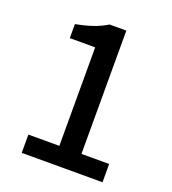

<svg xmlns="http://www.w3.org/2000/svg" viewBox="-134 -837 839 938"><g transform="rotate(20 285.0 -368.0)"><path d="M86 0H506V-95H362V-736H275C233 -710 184 -693 115 -680V-607H247V-95H86Z"/></g></svg>

Font: Noto Sans CJK KR Medium
Style: Regular
Weight: 500
Designer: Ryoko NISHIZUKA (kana & ideographs); Paul D. Hunt (Latin, Greek & Cyrillic); Wenlong ZHANG (bopomofo); Sandoll Communica
Foundry: Adobe Systems Incorporated
Version: Version 1.004;PS 1.004;hotconv 1.0.82;makeotf.lib2.5.63406